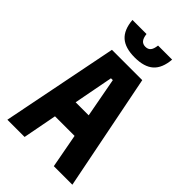

<svg xmlns="http://www.w3.org/2000/svg" viewBox="-298 -1138 1245 1245"><g transform="rotate(45 325.0 -515.5)"><path d="M27 0 186 -800H464L623 0H453L329 -665H312L185 0ZM146 -234V-393H503V-234ZM272 -1031Q276 -997 289 -982Q302 -967 325 -967Q349 -967 361.5 -982Q374 -997 378 -1031H507Q500 -947 456 -908Q412 -869 325 -869Q238 -869 194 -908Q150 -947 143 -1031Z"/></g></svg>

Font: Martian Mono SemiCondensed
Style: Bold
Weight: 700
Width: 4
Designer: Roman Shamin
Foundry: Evil Martians
Version: Version 1.000